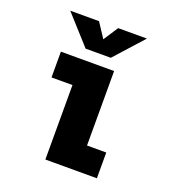

<svg xmlns="http://www.w3.org/2000/svg" viewBox="-127 -798 825 900"><g transform="rotate(20 285.0 -348.0)"><path d="M453 -695.5 324.5 -553H199L70.5 -695.5H214L262 -622.5L309.5 -695.5ZM360.5 -128.5H456.5V0H199.5V-371.5H95V-500H360.5Z"/></g></svg>

Font: League Mono Narrow ExtraBold
Style: Regular
Weight: 800
Width: 3
Designer: Tyler Finck
Foundry: The League of Moveable Type / Tyler Finck
Version: Version 2.210